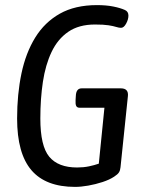

<svg xmlns="http://www.w3.org/2000/svg" viewBox="-20 -726 570 752"><path d="M274 6Q159 6 103 -59.5Q47 -125 47 -262Q47 -357 64 -438Q81 -519 118 -579Q155 -639 214.5 -672.5Q274 -706 360 -706Q396 -706 423.5 -700.5Q451 -695 469 -687Q483 -681 483 -665Q483 -650 474 -633.5Q465 -617 454 -617Q446 -617 435 -620.5Q424 -624 405 -627Q386 -630 352 -630Q289 -630 247.5 -601.5Q206 -573 182 -522.5Q158 -472 148 -405.5Q138 -339 138 -262Q138 -154 173 -112Q208 -70 282 -70Q307 -70 328.5 -74.5Q350 -79 367 -85L389 -304H292Q282 -304 278.5 -311Q275 -318 276 -334L277 -350Q278 -380 300 -380H453Q484 -380 481 -350L452 -71Q451 -59 446 -51Q441 -43 427 -34Q409 -22 381.5 -13Q354 -4 325.5 1Q297 6 274 6Z"/></svg>

Font: Asap Condensed Condensed Regular
Style: Italic
Weight: 400
Width: 3
Italic angle: -6°
Designer: Pablo Cosgaya
Foundry: Omnibus-Type
Version: Version 3.001; ttfautohint (v1.8.4.7-5d5b)